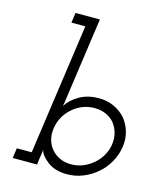

<svg xmlns="http://www.w3.org/2000/svg" viewBox="-113 -831 767 921"><g transform="rotate(15 270.0 -371.0)"><path d="M157 0 161 -32Q163 -42 164.5 -53Q166 -64 167 -75Q174 -47 211 -19.5Q248 8 307 8Q349 8 387 -7.5Q425 -23 456 -50Q486 -76 506 -112Q526 -148 532 -188Q538 -228 527.5 -263.5Q517 -299 495 -326Q471 -353 437 -368.5Q403 -384 362 -384Q307 -384 266 -360.5Q225 -337 204 -303Q206 -313 208 -324.5Q210 -336 211 -347L268 -750H147L140 -700H209L117 -50H43L36 0ZM480 -188Q476 -158 461 -131.5Q446 -105 424 -86Q401 -66 373 -54.5Q345 -43 314 -43Q285 -43 262 -52.5Q239 -62 222 -79Q202 -99 193 -127Q184 -155 189 -188Q193 -218 207.5 -244.5Q222 -271 245 -291Q267 -311 295 -322Q323 -333 354 -333Q384 -333 409 -322.5Q434 -312 451 -293Q468 -273 476 -246Q484 -219 480 -188Z"/></g></svg>

Font: Josefin Slab Medium
Style: Italic
Weight: 500
Italic angle: -12°
Version: Version 2.000